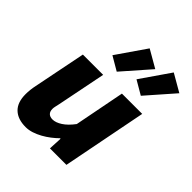

<svg xmlns="http://www.w3.org/2000/svg" viewBox="-218 -924 1071 1071"><g transform="rotate(45 317.5 -388.0)"><path d="M162 12Q100 12 66 -20.5Q32 -53 32 -118Q32 -152 40 -190L102 -500H262L204 -210Q201 -196 198.5 -185.5Q196 -175 196 -166Q196 -145 207 -134.5Q218 -124 238 -124Q263 -124 293 -143.5Q323 -163 352 -202L410 -500H570L472 0H342L346 -80H342Q325 -63 303.5 -46.5Q282 -30 258.5 -17Q235 -4 210.5 4Q186 12 162 12ZM303 -566 221 -614 341 -788 445 -728ZM493 -566 411 -614 531 -788 635 -728Z"/></g></svg>

Font: Source Code Pro Black
Style: Italic
Weight: 900
Italic angle: -11°
Monospace: yes
Designer: Paul D. Hunt, Teo Tuominen
Foundry: Adobe Systems Incorporated
Version: Version 1.050;PS 1.000;hotconv 16.6.51;makeotf.lib2.5.65220